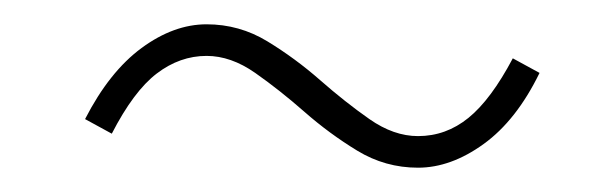

<svg xmlns="http://www.w3.org/2000/svg" viewBox="-20 -410 496 158"><path d="M324 -272Q297 -272 274 -286Q251 -300 230.5 -318Q210 -336 190 -350Q170 -364 150 -364Q128 -364 109 -349.5Q90 -335 72 -300L50 -312Q70 -351 96.5 -370.5Q123 -390 150 -390Q177 -390 200 -376Q223 -362 243.5 -344Q264 -326 284 -312Q304 -298 324 -298Q347 -298 365.5 -313Q384 -328 402 -362L424 -350Q405 -311 378 -291.5Q351 -272 324 -272Z"/></svg>

Font: Source Sans 3 ExtraLight
Style: Italic
Weight: 250
Italic angle: -11°
Designer: Paul D. Hunt
Foundry: Adobe
Version: Version 3.046;hotconv 1.0.118;makeotfexe 2.5.65603